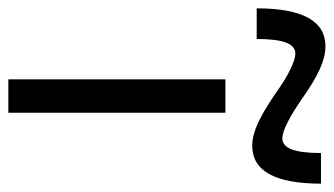

<svg xmlns="http://www.w3.org/2000/svg" viewBox="-267 -610 800 460"><g transform="rotate(90 133.0 -380.0)"><path d="M93 0V-520H173.1V0ZM252 -584.3Q227.7 -584.3 198.3 -597.8Q169 -611.3 127 -640Q95 -663 69.9 -675.3Q44.7 -687.6 31.4 -687.6Q13.7 -687.6 5.1 -665.3Q-3.6 -643 -3.6 -595H-77Q-77 -759.7 14 -759.7Q38.4 -759.7 68.2 -746.4Q98 -733 139 -704Q172 -681 196.7 -668.7Q221.3 -656.4 234.7 -656.4Q252.3 -656.4 261 -679.2Q269.6 -702 269.6 -749H343Q343 -584.3 252 -584.3Z"/></g></svg>

Font: M PLUS 1 Thin
Style: Regular
Weight: 100
Designer: Coji Morishita
Foundry: UNDERFOREST DESIGN
Version: Version 1.001